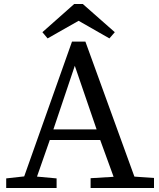

<svg xmlns="http://www.w3.org/2000/svg" viewBox="-20 -940 796 960"><path d="M192 -779 351 -920H394L554 -779L527 -748L373 -836L218 -748ZM354 -611 247 -293H463ZM263 0H11V-39V-48L101 -58L340 -732H407L652 -57L750 -50V0H433V-49L548 -56L481 -240H229L165 -57L263 -48Z"/></svg>

Font: Early Summer Mincho Screen
Style: Regular
Weight: 400
Designer: GuiWonder
Version: Version 1.002